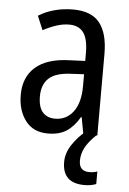

<svg xmlns="http://www.w3.org/2000/svg" viewBox="-54 -586 569 849"><g transform="rotate(5 230.0 -161.5)"><path d="M236 -546Q318 -546 354.5 -499.5Q391 -453 391 -363V0H329L315 -75H312Q287 -32 254.5 -11Q222 10 172 10Q107 10 72.5 -35.5Q38 -81 38 -150Q38 -229 89 -273.5Q140 -318 239 -321L309 -324V-359Q309 -422 288 -450Q267 -478 225 -478Q197 -478 168 -468.5Q139 -459 109 -443L83 -505Q115 -525 154 -535.5Q193 -546 236 -546ZM252 -262Q183 -259 153 -231Q123 -203 123 -151Q123 -103 143 -80.5Q163 -58 198 -58Q248 -58 278.5 -98Q309 -138 309 -213V-265ZM324 117Q324 164 369 164Q381 164 389.5 162.5Q398 161 405 158V214Q395 218 382 220.5Q369 223 353 223Q255 223 255 129Q255 90 279.5 52.5Q304 15 339 -13L386 0Q352 33 338 60.5Q324 88 324 117Z"/></g></svg>

Font: Noto Sans Devanagari Condensed
Style: Regular
Weight: 400
Width: 3
Designer: Jelle Bosma - Monotype Design Team
Foundry: Monotype Imaging Inc.
Version: Version 2.004; ttfautohint (v1.8.4.7-5d5b)